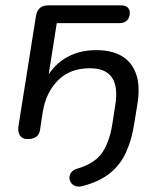

<svg xmlns="http://www.w3.org/2000/svg" viewBox="-20 -506 591 708"><path d="M286.1 179.7Q271.1 184 259.7 180.6Q248.3 177.1 242.2 168.3Q236.2 159.5 236 149.3Q235.8 139.1 242.6 129.9Q249.5 120.6 263.7 116.3Q330.8 96.7 357.7 55.7Q384.6 14.6 394.2 -48.6L405.3 -119.5Q426.5 -254.4 311.3 -254.4Q238 -254.4 193.6 -209.5Q149.2 -164.6 137.5 -92.2L127.9 -29.2Q125.5 -9.7 113.3 -1.4Q101.2 6.9 81.3 6.9Q62.3 6.9 53.6 -6.2Q44.9 -19.3 48.3 -42.1L112.7 -447.4Q119 -486.3 158 -486.3H424.9Q443.8 -486.3 451.7 -477.7Q459.5 -469 458.6 -455.8Q457.6 -440.2 448.1 -430.4Q438.6 -420.7 420.1 -420.7H189.3L154.9 -202H143.4Q168.9 -258.8 218.3 -289.9Q267.7 -321.1 335.4 -321.1Q390.9 -321.1 428.4 -299.6Q465.8 -278.1 481.8 -233.4Q497.8 -188.7 486.3 -119.9L475.2 -51.1Q465.7 9.4 445 55.1Q424.2 100.9 386.4 131.9Q348.7 162.8 286.1 179.7Z"/></svg>

Font: Nunito Variable Extra Light
Style: Italic
Weight: 200
Italic angle: -9°
Designer: Vernon Adams
Foundry: Vernon Adams
Version: Version 3.602